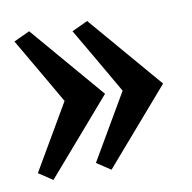

<svg xmlns="http://www.w3.org/2000/svg" viewBox="-55 -474 510 509"><g transform="rotate(-10 200.0 -219.5)"><path d="M54.7 -419.4 224.1 -221.2 49.8 -20 12.2 -44.9 115.2 -221.2Q99.1 -248.5 64 -309.6Q28.8 -370.6 11.7 -399.4ZM210.9 -419.4 380.4 -221.2 206.1 -20 168.5 -44.9 271.5 -221.2Q201.7 -342.3 168 -399.4Z"/></g></svg>

Font: Flanker
Style: Bold
Weight: 700
Designer: Flanker
Foundry: Flanker
Version: Version 2.021